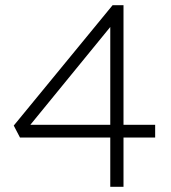

<svg xmlns="http://www.w3.org/2000/svg" viewBox="-20 -720 660 740"><path d="M405 0V-190H57L33 -236L414 -700H456V-239H578V-190H456V0ZM97 -239H405V-616Z"/></svg>

Font: Readex Pro ExtraLight
Style: Regular
Weight: 200
Designer: Bonnie Shaver-Troup, Thomas Jockin
Foundry: Lexend
Version: Version 1.203; ttfautohint (v1.8.3)